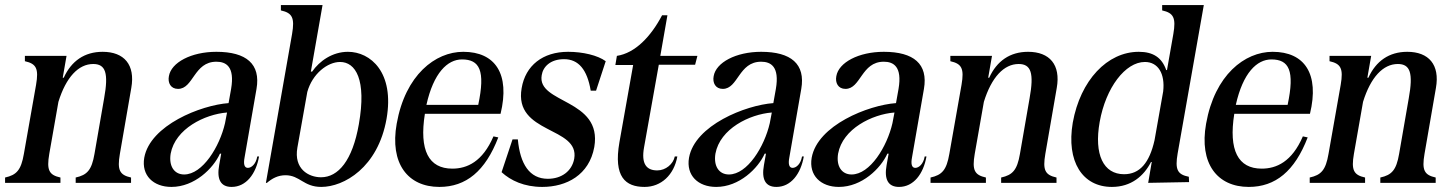

<svg xmlns="http://www.w3.org/2000/svg" viewBox="-39 -720 5729 756"><path d="M-19 0H199V-21C154 -31 144 -50 155 -114L191 -319C221 -416 270 -468 328 -468C377 -468 389 -432 371 -333L333 -114C322 -50 304 -31 259 -21V0H477V-21C432 -31 422 -50 433 -114L478 -374C494 -465 450 -516 365 -516C294 -516 242 -480 212 -414H208L223 -500H59V-479C104 -469 114 -450 103 -386L55 -114C44 -50 26 -31 -19 -21Z M873 16C930 16 969 -35 981 -104H974C969 -74 951 -59 937 -59C923 -59 919 -74 924 -100L971 -370C988 -468 931 -516 813 -516C714 -516 635 -474 626 -420C621 -394 633 -370 662 -370C723 -370 724 -477 813 -477C851 -477 886 -458 871 -370L861 -314C752 -306 552 -227 529 -99C517 -29 565 16 636 16C727 16 801 -57 827 -115H832L824 -70C814 -15 829 16 873 16ZM633 -115C651 -213 767 -270 855 -277L847 -235C826 -143 759 -33 686 -33C647 -33 625 -66 633 -115Z M1226 16C1315 16 1449 -60 1483 -252C1515 -435 1420 -516 1331 -516C1270 -516 1219 -480 1190 -438H1185L1231 -700H1067V-679C1112 -669 1122 -650 1111 -586L1008 0H1012C1032 -17 1055 -30 1085 -30C1142 -30 1156 16 1226 16ZM1132 -139 1171 -358C1191 -430 1251 -476 1300 -476C1361 -476 1405 -407 1374 -231C1349 -88 1293 -22 1225 -22C1176 -22 1117 -55 1132 -139Z M1691 16C1796 16 1872 -46 1923 -179L1904 -183C1861 -83 1800 -56 1742 -56C1649 -56 1611 -128 1634 -272H1932C1970 -429 1911 -516 1785 -516C1675 -516 1557 -425 1523 -233C1495 -76 1567 16 1691 16ZM1640 -307C1668 -433 1723 -486 1780 -486C1849 -486 1873 -443 1844 -307Z M2096 16C2192 16 2281 -31 2301 -141C2334 -332 2074 -311 2094 -424C2099 -457 2128 -487 2182 -487C2239 -487 2273 -446 2287 -363H2308L2346 -479C2315 -502 2256 -516 2198 -516C2098 -516 2030 -462 2015 -373C1983 -191 2244 -223 2222 -95C2213 -46 2172 -16 2118 -16C2046 -16 2009 -74 2000 -171H1979L1936 -42C1972 -9 2025 16 2096 16Z M2499 16C2564 16 2615 -31 2628 -104H2618C2612 -74 2582 -49 2549 -49C2507 -49 2485 -74 2497 -140L2555 -465H2698L2707 -500H2561L2589 -660H2568C2524 -576 2462 -511 2390 -500L2384 -464H2454L2400 -160C2376 -23 2424 16 2499 16Z M3018 16C3075 16 3114 -35 3126 -104H3119C3114 -74 3096 -59 3082 -59C3068 -59 3064 -74 3069 -100L3116 -370C3133 -468 3076 -516 2958 -516C2859 -516 2780 -474 2771 -420C2766 -394 2778 -370 2807 -370C2868 -370 2869 -477 2958 -477C2996 -477 3031 -458 3016 -370L3006 -314C2897 -306 2697 -227 2674 -99C2662 -29 2710 16 2781 16C2872 16 2946 -57 2972 -115H2977L2969 -70C2959 -15 2974 16 3018 16ZM2778 -115C2796 -213 2912 -270 3000 -277L2992 -235C2971 -143 2904 -33 2831 -33C2792 -33 2770 -66 2778 -115Z M3501 16C3558 16 3597 -35 3609 -104H3602C3597 -74 3579 -59 3565 -59C3551 -59 3547 -74 3552 -100L3599 -370C3616 -468 3559 -516 3441 -516C3342 -516 3263 -474 3254 -420C3249 -394 3261 -370 3290 -370C3351 -370 3352 -477 3441 -477C3479 -477 3514 -458 3499 -370L3489 -314C3380 -306 3180 -227 3157 -99C3145 -29 3193 16 3264 16C3355 16 3429 -57 3455 -115H3460L3452 -70C3442 -15 3457 16 3501 16ZM3261 -115C3279 -213 3395 -270 3483 -277L3475 -235C3454 -143 3387 -33 3314 -33C3275 -33 3253 -66 3261 -115Z M3625 0H3843V-21C3798 -31 3788 -50 3799 -114L3835 -319C3865 -416 3914 -468 3972 -468C4021 -468 4033 -432 4015 -333L3977 -114C3966 -50 3948 -31 3903 -21V0H4121V-21C4076 -31 4066 -50 4077 -114L4122 -374C4138 -465 4094 -516 4009 -516C3938 -516 3886 -480 3856 -414H3852L3867 -500H3703V-479C3748 -469 3758 -450 3747 -386L3699 -114C3688 -50 3670 -31 3625 -21Z M4339 16C4415 16 4465 -27 4493 -82H4496L4482 0L4643 -3L4642 -24C4597 -33 4587 -52 4598 -116L4701 -700H4537V-679C4582 -669 4592 -650 4581 -586L4556 -444H4553C4536 -493 4502 -516 4445 -516C4321 -516 4215 -404 4185 -237C4159 -84 4223 16 4339 16ZM4291 -240C4315 -375 4392 -476 4469 -476C4521 -476 4549 -430 4541 -360L4507 -168C4487 -79 4449 -34 4387 -34C4306 -34 4268 -111 4291 -240Z M4878 16C4983 16 5059 -46 5110 -179L5091 -183C5048 -83 4987 -56 4929 -56C4836 -56 4798 -128 4821 -272H5119C5157 -429 5098 -516 4972 -516C4862 -516 4744 -425 4710 -233C4682 -76 4754 16 4878 16ZM4827 -307C4855 -433 4910 -486 4967 -486C5036 -486 5060 -443 5031 -307Z M5118 0H5336V-21C5291 -31 5281 -50 5292 -114L5328 -319C5358 -416 5407 -468 5465 -468C5514 -468 5526 -432 5508 -333L5470 -114C5459 -50 5441 -31 5396 -21V0H5614V-21C5569 -31 5559 -50 5570 -114L5615 -374C5631 -465 5587 -516 5502 -516C5431 -516 5379 -480 5349 -414H5345L5360 -500H5196V-479C5241 -469 5251 -450 5240 -386L5192 -114C5181 -50 5163 -31 5118 -21Z"/></svg>

Font: RL Madena Oblique
Style: Regular
Weight: 400
Italic angle: -10°
Designer: I Kadek Wantara Putra
Foundry: Roughlines ID
Version: Version 1.000;Glyphs 3.1.2 (3151)